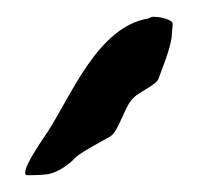

<svg xmlns="http://www.w3.org/2000/svg" viewBox="-20 -646 236 229"><path d="M12 -437C13 -437 27 -437 35 -438C47 -439 61 -449 68 -456C72 -462 97 -475 111 -483C122 -489 128 -519 139 -529C145 -536 167 -545 169 -552C172 -561 185 -591 185 -606C185 -609 187 -619 185 -620C180 -624 170 -626 163 -626C161 -626 159 -625 157 -624C97 -614 66 -534 37 -489C34 -484 10 -451 10 -440C10 -438 11 -437 12 -437Z"/></svg>

Font: Ancial
Style: Regular
Weight: 400
Designer: Daytona Mess (Anne-Dauphine Borione)
Foundry: Daytona Mess (Anne-Dauphine Borione)
Version: Version 1.000;Glyphs 3.2 (3192)